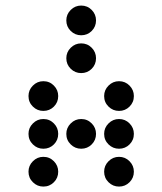

<svg xmlns="http://www.w3.org/2000/svg" viewBox="-20 -689 587 694"><path d="M327.1 -615.2Q327.1 -592.8 311.5 -577.1Q295.9 -561.5 273.4 -561.5Q251.5 -561.5 235.6 -577.1Q219.7 -592.8 219.7 -615.2Q219.7 -637.2 235.6 -653.1Q251.5 -668.9 273.4 -668.9Q295.9 -668.9 311.5 -653.1Q327.1 -637.2 327.1 -615.2ZM327.1 -478.5Q327.1 -456.1 311.5 -440.4Q295.9 -424.8 273.4 -424.8Q251.5 -424.8 235.6 -440.4Q219.7 -456.1 219.7 -478.5Q219.7 -500.5 235.6 -516.4Q251.5 -532.2 273.4 -532.2Q295.9 -532.2 311.5 -516.4Q327.1 -500.5 327.1 -478.5ZM190.4 -341.8Q190.4 -319.3 174.8 -303.7Q159.2 -288.1 136.7 -288.1Q114.7 -288.1 98.9 -303.7Q83 -319.3 83 -341.8Q83 -363.8 98.9 -379.6Q114.7 -395.5 136.7 -395.5Q159.2 -395.5 174.8 -379.6Q190.4 -363.8 190.4 -341.8ZM463.9 -341.8Q463.9 -319.3 448.2 -303.7Q432.6 -288.1 410.2 -288.1Q388.2 -288.1 372.3 -303.7Q356.4 -319.3 356.4 -341.8Q356.4 -363.8 372.3 -379.6Q388.2 -395.5 410.2 -395.5Q432.6 -395.5 448.2 -379.6Q463.9 -363.8 463.9 -341.8ZM190.4 -205.1Q190.4 -182.6 174.8 -167Q159.2 -151.4 136.7 -151.4Q114.7 -151.4 98.9 -167Q83 -182.6 83 -205.1Q83 -227.1 98.9 -242.9Q114.7 -258.8 136.7 -258.8Q159.2 -258.8 174.8 -242.9Q190.4 -227.1 190.4 -205.1ZM327.1 -205.1Q327.1 -182.6 311.5 -167Q295.9 -151.4 273.4 -151.4Q251.5 -151.4 235.6 -167Q219.7 -182.6 219.7 -205.1Q219.7 -227.1 235.6 -242.9Q251.5 -258.8 273.4 -258.8Q295.9 -258.8 311.5 -242.9Q327.1 -227.1 327.1 -205.1ZM463.9 -205.1Q463.9 -182.6 448.2 -167Q432.6 -151.4 410.2 -151.4Q388.2 -151.4 372.3 -167Q356.4 -182.6 356.4 -205.1Q356.4 -227.1 372.3 -242.9Q388.2 -258.8 410.2 -258.8Q432.6 -258.8 448.2 -242.9Q463.9 -227.1 463.9 -205.1ZM190.4 -68.4Q190.4 -45.9 174.8 -30.3Q159.2 -14.6 136.7 -14.6Q114.7 -14.6 98.9 -30.3Q83 -45.9 83 -68.4Q83 -90.3 98.9 -106.2Q114.7 -122.1 136.7 -122.1Q159.2 -122.1 174.8 -106.2Q190.4 -90.3 190.4 -68.4ZM463.9 -68.4Q463.9 -45.9 448.2 -30.3Q432.6 -14.6 410.2 -14.6Q388.2 -14.6 372.3 -30.3Q356.4 -45.9 356.4 -68.4Q356.4 -90.3 372.3 -106.2Q388.2 -122.1 410.2 -122.1Q432.6 -122.1 448.2 -106.2Q463.9 -90.3 463.9 -68.4Z"/></svg>

Font: DatDot
Style: Regular
Weight: 400
Designer: GGBot
Version: 1.00